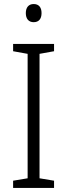

<svg xmlns="http://www.w3.org/2000/svg" viewBox="-20 -932 333 952"><path d="M147 -912C122 -912 108 -895 108 -867C108 -839 122 -822 147 -822C172 -822 186 -838 186 -867C186 -895 173 -912 147 -912ZM248 0V-36L176 -48V-665L248 -678V-714H45V-678L117 -665V-48L45 -36V0Z"/></svg>

Font: Noto Sans Bengali SemiCondensed Light
Style: Regular
Weight: 300
Width: 4
Designer: Joana Ranito - Universal Thirst; Jelle Bosma - Monotype Design Team
Foundry: Universal Thirst ehf.
Version: Version 3.000